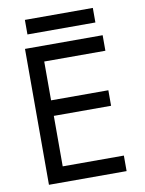

<svg xmlns="http://www.w3.org/2000/svg" viewBox="-92 -910 735 974"><g transform="rotate(-10 275.0 -422.5)"><path d="M165 -340V-80H480V0H80V-700H480V-620H165V-420H460V-340ZM105 -770V-845H455V-770Z"/></g></svg>

Font: jost-mod-400
Style: Regular
Weight: 400
Version: Version 3.200; ttfautohint (v0.97) -l 8 -r 50 -G 200 -x 14 -